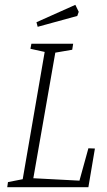

<svg xmlns="http://www.w3.org/2000/svg" viewBox="-20 -775 444 795"><path d="M373 -160 346 0H10L13 -21L74 -33L165 -560L106 -573L110 -594H283L279 -569L209 -557L118 -37L309 -27L346 -161ZM131 -683 292 -755 306 -726 300 -709 136 -664Z"/></svg>

Font: Grenze ExtraLight
Style: Italic
Weight: 275
Italic angle: -10°
Designer: Renata Polastri
Foundry: Omnibus-Type
Version: Version 1.002; ttfautohint (v1.8)